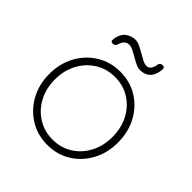

<svg xmlns="http://www.w3.org/2000/svg" viewBox="-188 -827 974 974"><g transform="rotate(45 298.5 -340.0)"><path d="M545 -252Q545 -178 513 -118.5Q481 -59 425.5 -24.5Q370 10 299 10Q229 10 173 -24.5Q117 -59 84.5 -118.5Q52 -178 52 -252Q52 -327 84.5 -386.5Q117 -446 173 -480.5Q229 -515 299 -515Q370 -515 425.5 -480.5Q481 -446 513 -386.5Q545 -327 545 -252ZM505 -252Q505 -317 478.5 -367.5Q452 -418 405.5 -447.5Q359 -477 299 -477Q240 -477 193 -447.5Q146 -418 119 -367.5Q92 -317 92 -252Q92 -188 119 -137.5Q146 -87 193 -57.5Q240 -28 299 -28Q359 -28 405.5 -57.5Q452 -87 478.5 -137.5Q505 -188 505 -252ZM172 -588Q158 -588 157 -597Q156 -606 160 -623Q169 -656 192 -670Q215 -684 239 -684Q255 -684 272.5 -675.5Q290 -667 308 -656.5Q326 -646 342 -637.5Q358 -629 371 -629Q386 -629 395 -640.5Q404 -652 407 -672Q408 -680 413 -685Q418 -690 426 -690Q441 -690 442 -680.5Q443 -671 440 -656Q435 -632 423.5 -617.5Q412 -603 396.5 -597Q381 -591 363 -591Q349 -591 332 -599Q315 -607 297.5 -617.5Q280 -628 264 -636Q248 -644 235 -644Q220 -644 209 -634.5Q198 -625 191 -602Q189 -595 183.5 -591.5Q178 -588 172 -588Z"/></g></svg>

Font: Quicksand Light Light
Style: Regular
Weight: 300
Version: Version 3.006